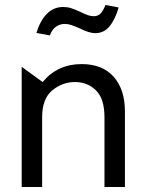

<svg xmlns="http://www.w3.org/2000/svg" viewBox="-20 -750 582 770"><path d="M307 -493Q211 -493 151 -421L67 -482V0H149V-280Q149 -354 189.5 -387.5Q230 -421 281 -421Q331 -421 365 -387.5Q399 -354 399 -280V0H481V-303Q481 -391 436 -442Q391 -493 307 -493ZM239 -654Q253 -654 266.5 -649.5Q280 -645 300 -636Q338 -617 362 -617Q396 -617 418.5 -643.5Q441 -670 456 -720L403 -730Q394 -707 383.5 -696Q373 -685 356 -685Q345 -685 333 -689Q321 -693 303 -702Q279 -713 264.5 -717.5Q250 -722 233 -722Q195 -722 168 -694.5Q141 -667 126 -618L180 -608Q188 -631 204 -642.5Q220 -654 239 -654Z"/></svg>

Font: Geom Light
Style: Regular
Weight: 300
Version: Version 1.102